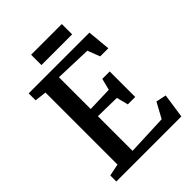

<svg xmlns="http://www.w3.org/2000/svg" viewBox="-254 -1042 1171 1171"><g transform="rotate(-45 331.0 -457.0)"><path d="M50 0ZM128 -68V-689L52 -698V-758H576L590 -609H520L489 -689L252 -697V-423L413 -428L432 -503H496V-283H432L413 -358L252 -361V-62L514 -73L568 -172L634 -158L611 0H50V-52ZM494 -914V-825H229V-914Z"/></g></svg>

Font: Martel
Style: Bold
Weight: 700
Designer: Dan Reynolds
Foundry: Dan Reynolds
Version: Version 1.001; ttfautohint (v1.1) -l 5 -r 5 -G 72 -x 0 -D la